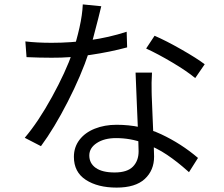

<svg xmlns="http://www.w3.org/2000/svg" viewBox="-20 -803 1017 872"><path d="M214.5 -608.6Q301.6 -608.6 387.7 -620.5Q473.8 -632.4 555.3 -658.8L557.4 -587.8Q480.2 -566.8 389.6 -553.5Q299.1 -540.2 214.2 -540.8Q161.9 -540.8 100.5 -543.5L95.2 -614.9Q147.3 -608.6 214.5 -608.6ZM426.5 -720.2Q401.5 -619.1 383.9 -566Q348.9 -460.4 287.6 -340.7Q226.3 -220.9 166 -139.2L92.4 -177.2Q154.3 -250.2 216.2 -362.9Q278.1 -475.5 310.4 -567.9Q327.9 -619.1 340.9 -677.3Q354 -735.5 356 -783L439.9 -774.7ZM668.7 -386.6Q669.1 -379.4 669.1 -368.9L673 -272.2Q679.8 -120.7 679.8 -91.6Q679.8 -29.2 637.4 9.9Q595 49 509.6 49Q423.7 49 369.6 13.7Q315.6 -21.5 315.6 -90.7Q315.6 -134.4 340.8 -167.7Q366.1 -200.9 410.5 -218.6Q455 -236.3 509.5 -236.3Q620.1 -236.3 711.8 -193.4Q803.5 -150.4 879.2 -85.7L838.3 -21L832.8 -25.9Q786 -67.9 738.9 -99.7Q691.8 -131.6 632 -153.7Q572.3 -175.8 507.1 -175.8Q453.6 -175.8 419.6 -153.4Q385.6 -131.1 385.6 -96.8Q385.6 -61.2 415 -40.4Q444.5 -19.7 500.4 -19.7Q557.6 -19.7 583.6 -46.1Q609.5 -72.5 609.5 -115.8Q609.5 -154.9 601.8 -323.7Q597.4 -420.8 595.7 -473.3H670.3Q667.4 -424.6 668.7 -386.6ZM643.7 -582.6 682 -640.6Q734.1 -618.2 804.5 -578Q874.9 -537.8 909.7 -511.1L866.6 -448.4Q829.1 -479.7 763.2 -518.9Q697.4 -558 643.7 -582.6Z"/></svg>

Font: Min Sans VF VF
Style: Regular
Weight: 400
Designer: Jinseong-Kim, NotoSansCJK, Nunito
Foundry: Jinseong-Kim
Version: Version 1.420;Glyphs 3.1.2 (3151)